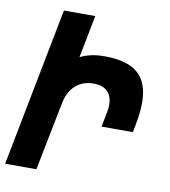

<svg xmlns="http://www.w3.org/2000/svg" viewBox="-84 -799 768 869"><g transform="rotate(10 300.0 -364.5)"><path d="M139.6 -729H283.7L245.6 -533.7Q258.3 -539.6 270.8 -543.9Q283.2 -548.3 296.9 -551.3Q310.5 -554.2 325.9 -555.7Q341.3 -557.1 360.4 -557.1Q420.4 -557.1 464.4 -541Q508.3 -524.9 532.2 -490.2Q560.5 -448.7 560.5 -377.9Q560.5 -353 557.4 -327.6Q554.2 -302.2 548.8 -273.9L542.5 -241.2H398.4L412.1 -310.1Q414.1 -318.8 414.8 -327.4Q415.5 -335.9 415.5 -343.3Q415.5 -383.8 393.6 -405.3Q371.6 -426.8 329.6 -426.8Q279.8 -426.8 247.1 -397.2Q214.4 -367.7 204.1 -315.4L141.6 0H-2Z"/></g></svg>

Font: Hack
Style: Bold Italic
Weight: 700
Italic angle: -11°
Monospace: yes
Designer: Christopher Simpkins
Foundry: Christopher Simpkins
Version: Version 2.017; ttfautohint (v1.4.1) -l 4 -r 80 -G 350 -x 0 -